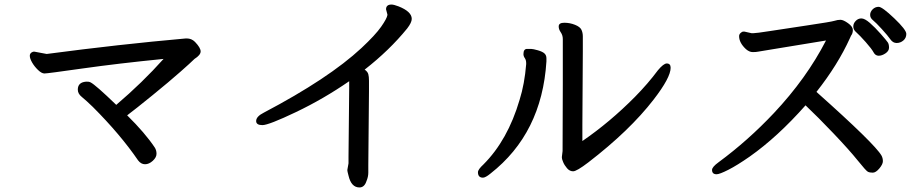

<svg xmlns="http://www.w3.org/2000/svg" viewBox="-20 -755 4040 844"><path d="M797 -586Q799 -586 801 -586Q822 -586 837 -571Q862 -545 862 -529Q862 -513 835 -496Q831 -493 826 -487.5Q821 -482 773 -439.5Q725 -397 650 -336Q575 -275 539 -248Q618 -170 660 -107Q668 -95 668 -79Q668 -63 651.5 -48Q635 -33 617.5 -33Q600 -33 587 -50Q509 -164 388 -285Q357 -315 339.5 -329Q322 -343 322 -361Q322 -393 358 -396Q370 -397 378 -393Q400 -382 491 -294Q606 -392 699 -496Q498 -476 343 -454Q188 -432 175.5 -432Q163 -432 147 -447.5Q131 -463 121 -480.5Q111 -498 111 -510Q111 -522 124 -527Q126 -528 128 -528H131L184 -518H187Q504 -560 797 -586Z M1512 17Q1507 -2 1507 -5V-9L1512 -37V-68L1515 -368V-398Q1402 -320 1281.5 -262.5Q1161 -205 1133.5 -205Q1106 -205 1106 -223Q1106 -243 1140 -260Q1425 -410 1569 -544Q1630 -601 1655.5 -637.5Q1681 -674 1683 -689V-691L1677 -714Q1677 -735 1701 -735Q1711 -735 1732 -727Q1790 -704 1790 -672Q1790 -656 1770 -630Q1692 -534 1583 -449Q1596 -440 1599 -429Q1602 -418 1602 -400V-354L1599 -30V4Q1599 22 1591 41Q1582 69 1560 69Q1524 69 1512 17Z M2450 -61V-66L2453 -91L2454 -384V-583Q2454 -600 2445 -613Q2436 -626 2436 -638V-639Q2436 -655 2460.5 -655Q2485 -655 2507.5 -646Q2530 -637 2536 -624Q2542 -611 2542 -595V-530L2540 -206V-135Q2661 -218 2771 -329Q2829 -388 2872 -446Q2897 -476 2911 -476Q2928 -476 2928 -457Q2928 -414 2853 -317Q2748 -181 2566 -41Q2515 -2 2499.5 -2Q2484 -2 2472.5 -15.5Q2461 -29 2455.5 -42.5Q2450 -56 2450 -61ZM2382 -499V-485Q2362 -169 2136 8Q2114 26 2103 26Q2081 26 2081 2Q2081 -10 2105 -32Q2212 -139 2264 -316Q2286 -386 2293 -473V-477Q2293 -491 2287 -499.5Q2281 -508 2281 -517Q2281 -540 2297 -540Q2306 -540 2314.5 -540Q2323 -540 2344 -534Q2365 -528 2373.5 -520Q2382 -512 2382 -499Z M3911 -674.5Q3964 -624 3964 -606Q3964 -588 3951 -577Q3938 -566 3921.5 -566Q3905 -566 3894 -582Q3883 -598 3856.5 -627Q3830 -656 3817.5 -666Q3805 -676 3805 -689.5Q3805 -703 3816 -714Q3827 -725 3842.5 -725Q3858 -725 3911 -674.5ZM3740 -617Q3731 -626 3731 -639Q3731 -652 3741.5 -663Q3752 -674 3766.5 -674Q3781 -674 3803.5 -654.5Q3826 -635 3852 -605.5Q3878 -576 3883 -568Q3888 -560 3888 -545.5Q3888 -531 3872.5 -520.5Q3857 -510 3842.5 -510Q3828 -510 3820 -525Q3812 -540 3786 -569.5Q3760 -599 3740 -617ZM3247 -616H3253L3284 -609H3291Q3304 -609 3364.5 -618.5Q3425 -628 3529.5 -643.5Q3634 -659 3648 -663.5Q3662 -668 3674.5 -668Q3687 -668 3708 -653Q3729 -638 3729 -623Q3729 -608 3721 -598L3716 -587Q3663 -470 3569 -351Q3826 -122 3855 -71Q3861 -60 3861 -46.5Q3861 -33 3845.5 -14.5Q3830 4 3816.5 4Q3803 4 3795 0Q3787 -4 3750 -50Q3713 -96 3644 -168.5Q3575 -241 3521 -292Q3398 -153 3276 -67Q3220 -28 3181.5 -8.5Q3143 11 3130 11Q3110 11 3110 -8Q3110 -21 3139 -42Q3268 -137 3382 -258Q3525 -410 3611 -577Q3578 -572 3507.5 -560Q3437 -548 3379.5 -539Q3322 -530 3313 -528Q3304 -526 3289 -526Q3274 -526 3259 -539Q3229 -567 3229 -596Q3229 -604 3235.5 -610Q3242 -616 3247 -616Z"/></svg>

Font: LXGW ZhenKai
Style: Regular
Weight: 400
Designer: LXGW / Fontworks Inc.
Foundry: LXGW / Fontworks Inc.
Version: Version 0.800;June 8, 2025